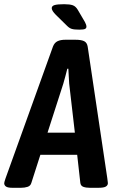

<svg xmlns="http://www.w3.org/2000/svg" viewBox="-47 -891 557 913"><path d="M12 2Q-10 2 -18.5 -4Q-27 -10 -27 -20Q-27 -23 -25.5 -27.5Q-24 -32 -21 -42L205 -670Q212 -688 226.5 -695Q241 -702 264 -702H311Q340 -702 353.5 -695Q367 -688 370 -669L463 -45Q464 -35 465 -29Q466 -23 466 -20Q466 -10 456.5 -4Q447 2 421 2H380Q362 2 349.5 -2.5Q337 -7 335 -21L320 -155H145L102 -21Q98 -7 84 -2.5Q70 2 53 2ZM254 -493 179 -260H309L282 -493Q281 -509 280 -528Q279 -547 278 -564H273Q269 -547 264 -529Q259 -511 254 -493ZM330 -750Q306 -750 294.5 -753.5Q283 -757 272 -768L219 -820Q199 -840 199 -852Q199 -863 213 -867Q227 -871 258 -871Q285 -871 299 -866Q313 -861 323 -844L357 -786Q364 -773 364 -764Q364 -757 357.5 -753.5Q351 -750 330 -750Z"/></svg>

Font: Asap Condensed Condensed SemiBold
Style: Italic
Weight: 600
Width: 3
Italic angle: -6°
Designer: Pablo Cosgaya
Foundry: Omnibus-Type
Version: Version 3.001; ttfautohint (v1.8.4.7-5d5b)